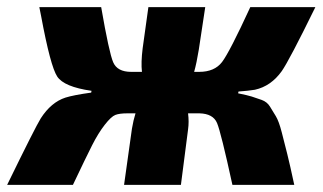

<svg xmlns="http://www.w3.org/2000/svg" viewBox="-50 -517 902 537"><path d="M617 -261 616 -256Q641 -251 654 -247Q667 -243 682 -237.5Q697 -232 705 -219Q713 -206 721.5 -192Q730 -178 738 -147Q746 -116 753.5 -86Q761 -56 773 0H600Q568 -147 557 -173Q546 -199 508 -200H476Q479 -176 476 -155L456 0H297L319 -157Q323 -181 329 -200H306Q284 -200 272.5 -195.5Q261 -191 243 -168Q225 -145 207.5 -110.5Q190 -76 154 0H-30Q49 -162 64 -186Q93 -231 133 -244Q155 -251 205 -258L206 -263Q129 -274 110 -303Q91 -332 65 -472Q62 -488 60 -497H233Q255 -370 266.5 -343Q278 -316 317 -316H347Q344 -342 349 -382L365 -497H524L506 -378Q500 -341 493 -316H507Q550 -316 571 -343.5Q592 -371 650 -497H832Q759 -348 738 -318Q708 -276 663 -266Q645 -263 617 -261Z"/></svg>

Font: Exo 2.0 Extra Bold
Style: Italic
Weight: 800
Italic angle: -8°
Designer: Natanael Gama
Version: Version 1.001;PS 001.001;hotconv 1.0.70;makeotf.lib2.5.58329